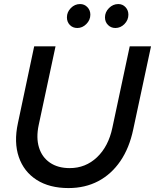

<svg xmlns="http://www.w3.org/2000/svg" viewBox="-20 -932 777 962"><path d="M323.3 10.3Q227.7 10.3 163.5 -30.8Q99.3 -72 74.2 -145.5Q49 -219 69.7 -314.7L151.3 -700H258.3L174 -306Q160.3 -242 175.3 -193.2Q190.3 -144.3 230.2 -117Q270 -89.7 329.3 -89.7Q408.7 -89.7 466 -144Q523.3 -198.3 543 -292L630 -700H736.7L647.7 -284.3Q628 -190.3 583 -124.7Q538 -59 472.2 -24.3Q406.3 10.3 323.3 10.3ZM367.3 -791.7Q344.7 -791.7 330 -806.8Q315.3 -822 315.3 -845Q315.3 -871.7 335 -891.7Q354.7 -911.7 381.3 -911.7Q403 -911.7 417.8 -896.2Q432.7 -880.7 432.7 -858.3Q432.7 -832 412.8 -811.8Q393 -791.7 367.3 -791.7ZM558 -791.7Q536.3 -791.7 521.2 -806.8Q506 -822 506 -845Q506 -871.3 526 -891.5Q546 -911.7 572.7 -911.7Q594.3 -911.7 608.8 -896.2Q623.3 -880.7 623.3 -858.3Q623.3 -832 603.8 -811.8Q584.3 -791.7 558 -791.7Z"/></svg>

Font: Red Hat Display VF
Style: Italic
Weight: 300
Italic angle: -12°
Designer: Pentagram, MCKL
Foundry: Pentagram, MCKL
Version: Version 1.010